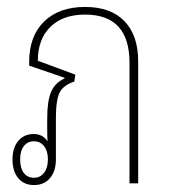

<svg xmlns="http://www.w3.org/2000/svg" viewBox="-20 -528 488 553"><path d="M78 5Q49 5 32.5 -15Q16 -35 16 -69Q16 -102 32.5 -122Q49 -142 77 -142Q103 -142 117 -121Q116 -133 116 -153V-188Q116 -238 127.5 -264Q139 -290 166 -302V-304L64 -339V-349Q64 -424 107 -466Q150 -508 225 -508Q299 -508 338.5 -467Q378 -426 378 -351V0H353V-347Q353 -486 225 -486Q161 -486 125 -450.5Q89 -415 89 -353L197 -313L194 -293Q163 -283 152 -262Q141 -241 141 -187V-69Q141 -35 124 -15Q107 5 78 5ZM78 -16Q96 -16 107 -30.5Q118 -45 118 -69Q118 -93 107 -107Q96 -121 78 -121Q59 -121 48.5 -107Q38 -93 38 -69Q38 -44 48.5 -30Q59 -16 78 -16Z"/></svg>

Font: Noto Sans Thai Looped UI Narrow Thin
Style: Regular
Weight: 100
Width: 4
Designer: Cadson Demak Team
Foundry: Cadson Demak Co., Ltd.
Version: Version 1.000; ttfautohint (v1.8.4.7-5d5b)